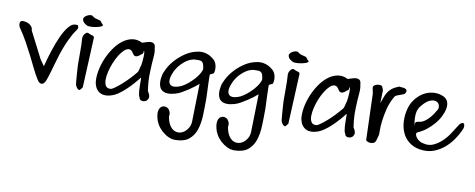

<svg xmlns="http://www.w3.org/2000/svg" viewBox="-69 -915 3680 1488"><g transform="rotate(10 1771.0 -171.5)"><path d="M21 -397Q14.6 -405.3 12.2 -415.5Q9.8 -425.8 10.7 -434.6Q11.7 -443.4 16.6 -449Q21.5 -454.6 31.2 -454.6Q48.8 -454.6 64.2 -450Q79.6 -445.3 90.3 -437Q101.1 -428.7 107.2 -418.2Q113.3 -407.7 112.8 -395L221.2 -183.6L253.9 -138.2Q269.5 -200.2 290.5 -265.1Q311.5 -330.1 336.2 -383.8Q360.8 -437.5 388.9 -469.7Q417 -502 447.8 -497.6Q455.6 -496.6 458.3 -496.1Q460.9 -495.6 461.2 -493.7Q461.4 -491.7 461.4 -487.3Q461.4 -482.9 464.4 -475.1Q464.4 -473.1 460.4 -466.1Q456.5 -459 450.7 -450.7Q444.8 -442.4 439.2 -434.1Q433.6 -425.8 431.6 -421.9Q405.3 -374.5 387.7 -331.8Q370.1 -289.1 356.2 -246.1Q342.3 -203.1 330.1 -157.7Q317.9 -112.3 301.3 -60.1Q298.3 -51.8 292.2 -34.9Q286.1 -18.1 275.4 -7.8Q264.6 2.4 249.5 -2.2Q234.4 -6.8 216.3 -40.5Q198.2 -69.8 178.2 -111.3Q158.2 -152.8 134.3 -200.2Q110.4 -247.6 82 -298.8Q53.7 -350.1 21 -397Z M511.7 -206.1Q511.7 -213.4 511.7 -237.5Q511.7 -261.7 511.7 -291Q511.7 -320.3 511.2 -350.1Q510.7 -379.9 508.8 -397.5Q507.3 -407.7 511 -418.9Q514.6 -430.2 521.2 -438.2Q527.8 -446.3 535.4 -450.2Q543 -454.1 550.3 -450.2Q568.4 -440.4 582 -438Q595.7 -435.5 597.2 -422.4L579.1 -29.3Q578.6 -28.3 575.4 -23.9Q572.3 -19.5 568.6 -14.9Q564.9 -10.3 561.8 -7.1Q558.6 -3.9 557.1 -3.9Q546.4 -3.9 535.4 -17.8Q524.4 -31.7 522.9 -47.4Q520.5 -64 519 -87.9Q517.6 -111.8 515.6 -135.3Q513.7 -158.7 512.7 -178Q511.7 -197.3 511.7 -206.1ZM523.4 -508.8Q502 -521.5 494.9 -533.9Q487.8 -546.4 490.5 -556.4Q493.2 -566.4 502.4 -573.7Q511.7 -581.1 522.7 -585.7Q533.7 -590.3 543.5 -590.8Q553.2 -591.3 557.1 -587.9Q570.3 -576.7 582.8 -572.5Q595.2 -568.4 605.7 -566.4Q616.2 -564.5 623.8 -560.5Q631.3 -556.6 636.7 -544.4Q637.7 -542.5 642.8 -539.1Q647.9 -535.6 649.4 -531.2Q650.9 -526.9 643.3 -521.5Q635.7 -516.1 611.3 -509.8Q604 -507.8 592.8 -505.9Q581.5 -503.9 568.4 -502.9Q555.2 -502 543.5 -502.9Q531.7 -503.9 523.4 -508.8Z M671.9 -81.5Q666.5 -122.1 675 -171.1Q683.6 -220.2 703.1 -267.8Q722.7 -315.4 751.2 -357.7Q779.8 -399.9 815.4 -427.5Q851.1 -455.1 890.9 -462.6Q930.7 -470.2 971.7 -449.2Q986.8 -453.1 1004.2 -459.5Q1021.5 -465.8 1036.6 -466.3Q1051.8 -466.8 1063 -458.5Q1074.2 -450.2 1075.7 -423.3Q1083 -396 1078.6 -349.9Q1074.2 -303.7 1072.3 -241.2Q1070.3 -197.3 1073 -161.1Q1075.7 -125 1081.5 -87.4Q1103 -56.2 1097.7 -36.4Q1092.3 -16.6 1076.9 -9.3Q1061.5 -2 1045.2 -6.1Q1028.8 -10.3 1026.4 -28.8Q1021.5 -33.7 1018.6 -47.4Q1015.6 -61 1014.2 -79.1Q1012.7 -97.2 1012.5 -115.7Q1012.2 -134.3 1012.2 -149.4Q1012.2 -164.6 1011.7 -173.8Q1011.2 -183.1 1009.8 -181.2Q990.7 -156.2 966.8 -129.4Q942.9 -102.5 916.5 -77.6Q890.1 -52.7 862.1 -33.2Q834 -13.7 805.2 -5.4Q784.2 1.5 762.9 1.7Q741.7 2 723.4 -6.6Q705.1 -15.1 691.7 -33.2Q678.2 -51.3 671.9 -81.5ZM995.1 -387.2Q996.1 -378.9 995.6 -375.5Q995.1 -372.1 993.4 -369.4Q991.7 -366.7 988.5 -364.3Q985.4 -361.8 980 -357.9Q963.4 -342.8 952.1 -339.4Q940.9 -335.9 934.1 -338.4Q927.2 -340.8 922.6 -346.9Q918 -353 913.1 -360.4Q898.9 -383.3 880.4 -382.1Q861.8 -380.9 843 -363.5Q824.2 -346.2 805.9 -316.4Q787.6 -286.6 773.7 -252Q759.8 -217.3 751.5 -182.1Q743.2 -147 743.2 -118.4Q743.2 -89.8 753.7 -72Q764.2 -54.2 787.6 -54.7Q796.9 -51.8 820.6 -67.9Q844.2 -84 873 -109.1Q901.9 -134.3 929.7 -164.1Q957.5 -193.8 976.6 -217.3Q980 -221.2 982.7 -229Q985.4 -236.8 987.5 -246.1Q989.7 -255.4 991.2 -262.7Q992.7 -270 995.1 -272.9Q997.1 -286.6 999.8 -307.4Q1002.4 -328.1 1002.9 -347.4Q1003.4 -366.7 1002 -378.7Q1000.5 -390.6 995.1 -387.2Z M1189.9 103.5Q1182.1 70.8 1186 49.8Q1189.9 28.8 1201.2 18.3Q1212.4 7.8 1226.8 6.8Q1241.2 5.9 1253.7 13.9Q1266.1 22 1273.4 38.6Q1280.8 55.2 1276.4 78.6Q1284.2 121.1 1300 145.5Q1315.9 169.9 1335.9 179.4Q1356 189 1376.7 186Q1397.5 183.1 1415.5 169.7Q1433.6 156.2 1445.6 135.5Q1457.5 114.7 1459.5 87.4L1466.3 -212.9Q1454.6 -202.1 1434.3 -186.5Q1414.1 -170.9 1390.4 -155.3Q1366.7 -139.6 1342.3 -126Q1317.9 -112.3 1295.9 -106Q1259.8 -95.7 1235.4 -96.9Q1210.9 -98.1 1195.6 -107.4Q1180.2 -116.7 1172.9 -131.3Q1165.5 -146 1163.6 -162.8Q1161.6 -179.7 1163.1 -196.3Q1164.6 -212.9 1167.5 -225.6Q1171.4 -247.6 1190.4 -283.9Q1209.5 -320.3 1242.2 -356.2Q1274.9 -392.1 1319.6 -420.9Q1364.3 -449.7 1419.9 -458Q1441.4 -460.9 1459.7 -457.5Q1478 -454.1 1492.9 -447.8Q1507.8 -441.4 1518.6 -433.3Q1529.3 -425.3 1537.1 -419.4Q1546.9 -411.1 1553.7 -398.7Q1560.5 -386.2 1563.5 -371.3Q1566.4 -356.4 1565.9 -341.8Q1565.4 -327.1 1561.5 -315.4Q1560.5 -311.5 1555.7 -309.6Q1550.8 -307.6 1545.4 -305.2Q1540 -302.7 1535.6 -300Q1531.2 -297.4 1531.2 -293.5Q1531.2 -268.1 1532.2 -240Q1533.2 -211.9 1534.2 -185.8Q1535.2 -159.7 1536.1 -138.7Q1537.1 -117.7 1537.1 -106Q1537.1 -38.1 1534.7 24.7Q1532.2 87.4 1515.9 136.2Q1499.5 185.1 1463.1 215.6Q1426.8 246.1 1359.9 248Q1326.7 249 1297.9 234.6Q1269 220.2 1246.1 198.7Q1223.1 177.2 1208.7 151.6Q1194.3 126 1189.9 103.5ZM1328.1 -170.9Q1353 -182.6 1379.6 -204.6Q1406.2 -226.6 1427.5 -250.7Q1448.7 -274.9 1461.4 -298.1Q1474.1 -321.3 1473.1 -334Q1470.2 -355.5 1465.8 -367.9Q1461.4 -380.4 1452.9 -386.2Q1444.3 -392.1 1431.2 -392.6Q1418 -393.1 1398.4 -392.1Q1391.6 -392.1 1375.2 -387.7Q1358.9 -383.3 1337.9 -370.4Q1316.9 -357.4 1293.7 -333.5Q1270.5 -309.6 1250 -270Q1235.4 -237.8 1232.2 -212.4Q1229 -187 1239 -172.6Q1249 -158.2 1271 -157.2Q1293 -156.2 1328.1 -170.9Z M1654.3 103.5Q1646.5 70.8 1650.4 49.8Q1654.3 28.8 1665.5 18.3Q1676.8 7.8 1691.2 6.8Q1705.6 5.9 1718 13.9Q1730.5 22 1737.8 38.6Q1745.1 55.2 1740.7 78.6Q1748.5 121.1 1764.4 145.5Q1780.3 169.9 1800.3 179.4Q1820.3 189 1841.1 186Q1861.8 183.1 1879.9 169.7Q1897.9 156.2 1909.9 135.5Q1921.9 114.7 1923.8 87.4L1930.7 -212.9Q1918.9 -202.1 1898.7 -186.5Q1878.4 -170.9 1854.7 -155.3Q1831.1 -139.6 1806.6 -126Q1782.2 -112.3 1760.3 -106Q1724.1 -95.7 1699.7 -96.9Q1675.3 -98.1 1659.9 -107.4Q1644.5 -116.7 1637.2 -131.3Q1629.9 -146 1627.9 -162.8Q1626 -179.7 1627.4 -196.3Q1628.9 -212.9 1631.8 -225.6Q1635.7 -247.6 1654.8 -283.9Q1673.8 -320.3 1706.5 -356.2Q1739.3 -392.1 1783.9 -420.9Q1828.6 -449.7 1884.3 -458Q1905.8 -460.9 1924.1 -457.5Q1942.4 -454.1 1957.3 -447.8Q1972.2 -441.4 1982.9 -433.3Q1993.7 -425.3 2001.5 -419.4Q2011.2 -411.1 2018.1 -398.7Q2024.9 -386.2 2027.8 -371.3Q2030.8 -356.4 2030.3 -341.8Q2029.8 -327.1 2025.9 -315.4Q2024.9 -311.5 2020 -309.6Q2015.1 -307.6 2009.8 -305.2Q2004.4 -302.7 2000 -300Q1995.6 -297.4 1995.6 -293.5Q1995.6 -268.1 1996.6 -240Q1997.6 -211.9 1998.5 -185.8Q1999.5 -159.7 2000.5 -138.7Q2001.5 -117.7 2001.5 -106Q2001.5 -38.1 1999 24.7Q1996.6 87.4 1980.2 136.2Q1963.9 185.1 1927.5 215.6Q1891.1 246.1 1824.2 248Q1791 249 1762.2 234.6Q1733.4 220.2 1710.4 198.7Q1687.5 177.2 1673.1 151.6Q1658.7 126 1654.3 103.5ZM1792.5 -170.9Q1817.4 -182.6 1844 -204.6Q1870.6 -226.6 1891.8 -250.7Q1913.1 -274.9 1925.8 -298.1Q1938.5 -321.3 1937.5 -334Q1934.6 -355.5 1930.2 -367.9Q1925.8 -380.4 1917.2 -386.2Q1908.7 -392.1 1895.5 -392.6Q1882.3 -393.1 1862.8 -392.1Q1856 -392.1 1839.6 -387.7Q1823.2 -383.3 1802.2 -370.4Q1781.2 -357.4 1758.1 -333.5Q1734.9 -309.6 1714.4 -270Q1699.7 -237.8 1696.5 -212.4Q1693.4 -187 1703.4 -172.6Q1713.4 -158.2 1735.4 -157.2Q1757.3 -156.2 1792.5 -170.9Z M2129.9 -206.1Q2129.9 -213.4 2129.9 -237.5Q2129.9 -261.7 2129.9 -291Q2129.9 -320.3 2129.4 -350.1Q2128.9 -379.9 2127 -397.5Q2125.5 -407.7 2129.2 -418.9Q2132.8 -430.2 2139.4 -438.2Q2146 -446.3 2153.6 -450.2Q2161.1 -454.1 2168.5 -450.2Q2186.5 -440.4 2200.2 -438Q2213.9 -435.5 2215.3 -422.4L2197.3 -29.3Q2196.8 -28.3 2193.6 -23.9Q2190.4 -19.5 2186.8 -14.9Q2183.1 -10.3 2179.9 -7.1Q2176.8 -3.9 2175.3 -3.9Q2164.6 -3.9 2153.6 -17.8Q2142.6 -31.7 2141.1 -47.4Q2138.7 -64 2137.2 -87.9Q2135.7 -111.8 2133.8 -135.3Q2131.8 -158.7 2130.9 -178Q2129.9 -197.3 2129.9 -206.1ZM2141.6 -508.8Q2120.1 -521.5 2113 -533.9Q2106 -546.4 2108.6 -556.4Q2111.3 -566.4 2120.6 -573.7Q2129.9 -581.1 2140.9 -585.7Q2151.9 -590.3 2161.6 -590.8Q2171.4 -591.3 2175.3 -587.9Q2188.5 -576.7 2200.9 -572.5Q2213.4 -568.4 2223.9 -566.4Q2234.4 -564.5 2241.9 -560.5Q2249.5 -556.6 2254.9 -544.4Q2255.9 -542.5 2261 -539.1Q2266.1 -535.6 2267.6 -531.2Q2269 -526.9 2261.5 -521.5Q2253.9 -516.1 2229.5 -509.8Q2222.2 -507.8 2210.9 -505.9Q2199.7 -503.9 2186.5 -502.9Q2173.3 -502 2161.6 -502.9Q2149.9 -503.9 2141.6 -508.8Z M2290 -81.5Q2284.7 -122.1 2293.2 -171.1Q2301.8 -220.2 2321.3 -267.8Q2340.8 -315.4 2369.4 -357.7Q2397.9 -399.9 2433.6 -427.5Q2469.2 -455.1 2509 -462.6Q2548.8 -470.2 2589.8 -449.2Q2605 -453.1 2622.3 -459.5Q2639.6 -465.8 2654.8 -466.3Q2669.9 -466.8 2681.2 -458.5Q2692.4 -450.2 2693.8 -423.3Q2701.2 -396 2696.8 -349.9Q2692.4 -303.7 2690.4 -241.2Q2688.5 -197.3 2691.2 -161.1Q2693.8 -125 2699.7 -87.4Q2721.2 -56.2 2715.8 -36.4Q2710.4 -16.6 2695.1 -9.3Q2679.7 -2 2663.3 -6.1Q2647 -10.3 2644.5 -28.8Q2639.6 -33.7 2636.7 -47.4Q2633.8 -61 2632.3 -79.1Q2630.9 -97.2 2630.6 -115.7Q2630.4 -134.3 2630.4 -149.4Q2630.4 -164.6 2629.9 -173.8Q2629.4 -183.1 2627.9 -181.2Q2608.9 -156.2 2585 -129.4Q2561 -102.5 2534.7 -77.6Q2508.3 -52.7 2480.2 -33.2Q2452.1 -13.7 2423.3 -5.4Q2402.3 1.5 2381.1 1.7Q2359.9 2 2341.6 -6.6Q2323.2 -15.1 2309.8 -33.2Q2296.4 -51.3 2290 -81.5ZM2613.3 -387.2Q2614.3 -378.9 2613.8 -375.5Q2613.3 -372.1 2611.6 -369.4Q2609.9 -366.7 2606.7 -364.3Q2603.5 -361.8 2598.1 -357.9Q2581.5 -342.8 2570.3 -339.4Q2559.1 -335.9 2552.2 -338.4Q2545.4 -340.8 2540.8 -346.9Q2536.1 -353 2531.2 -360.4Q2517.1 -383.3 2498.5 -382.1Q2480 -380.9 2461.2 -363.5Q2442.4 -346.2 2424.1 -316.4Q2405.8 -286.6 2391.8 -252Q2377.9 -217.3 2369.6 -182.1Q2361.3 -147 2361.3 -118.4Q2361.3 -89.8 2371.8 -72Q2382.3 -54.2 2405.8 -54.7Q2415 -51.8 2438.7 -67.9Q2462.4 -84 2491.2 -109.1Q2520 -134.3 2547.9 -164.1Q2575.7 -193.8 2594.7 -217.3Q2598.1 -221.2 2600.8 -229Q2603.5 -236.8 2605.7 -246.1Q2607.9 -255.4 2609.4 -262.7Q2610.8 -270 2613.3 -272.9Q2615.2 -286.6 2617.9 -307.4Q2620.6 -328.1 2621.1 -347.4Q2621.6 -366.7 2620.1 -378.7Q2618.7 -390.6 2613.3 -387.2Z M2801.3 -370.6 2792 -418Q2792.5 -429.7 2802.7 -436.5Q2813 -443.4 2824.7 -445.8Q2836.4 -448.2 2847.7 -446.8Q2858.9 -445.3 2862.3 -438.5Q2867.2 -430.2 2868.2 -426.5Q2869.1 -422.9 2874 -409.7L2871.1 -309.6Q2880.9 -334 2888.2 -355.7Q2895.5 -377.4 2907.2 -396.7Q2918.9 -416 2938.7 -431.6Q2958.5 -447.3 2993.7 -460.9Q3002.9 -458.5 3015.4 -458.3Q3027.8 -458 3038.1 -454.8Q3048.3 -451.7 3053.2 -444.1Q3058.1 -436.5 3051.3 -421.9Q3047.4 -412.6 3036.1 -407.7Q3024.9 -402.8 3011.5 -398.4Q2998 -394 2986.6 -389.2Q2975.1 -384.3 2970.7 -377.4Q2940.4 -325.7 2927.5 -273.7Q2914.6 -221.7 2909.2 -178Q2903.8 -134.3 2904.3 -103Q2904.8 -71.8 2903.3 -62Q2900.9 -53.7 2896.5 -38.1Q2892.1 -22.5 2889.6 -14.6Q2883.8 -0.5 2871.6 4.2Q2859.4 8.8 2846.4 7.8Q2833.5 6.8 2823.7 1.5Q2814 -3.9 2813 -8.8Z M3081.1 -282.2Q3091.3 -335.9 3120.1 -374.8Q3148.9 -413.6 3186 -435.3Q3223.1 -457 3265.6 -460Q3308.1 -462.9 3346.7 -444.3Q3370.6 -431.6 3379.2 -408.7Q3387.7 -385.7 3382.6 -356.2Q3377.4 -326.7 3361.3 -293.9Q3345.2 -261.2 3319.3 -231Q3293.5 -200.7 3261.5 -175.5Q3229.5 -150.4 3192.9 -135.3Q3183.6 -128.9 3186.3 -116.7Q3189 -104.5 3198.7 -92Q3208.5 -79.6 3223.6 -70.3Q3238.8 -61 3253.4 -59.6Q3296.9 -47.9 3334.7 -65.7Q3372.6 -83.5 3403.3 -113.8Q3434.1 -144 3455.8 -178.5Q3477.5 -212.9 3489.7 -231.9Q3503.9 -257.3 3516.1 -264.4Q3528.3 -271.5 3535.4 -265.9Q3542.5 -260.3 3542.5 -244.4Q3542.5 -228.5 3531.2 -207Q3513.7 -169.4 3487.1 -132.1Q3460.4 -94.7 3426.5 -66.2Q3392.6 -37.6 3350.8 -20.5Q3309.1 -3.4 3259.8 -6.3Q3203.6 -9.8 3164.8 -33.9Q3126 -58.1 3104.2 -95.9Q3082.5 -133.8 3076.7 -181.9Q3070.8 -230 3081.1 -282.2ZM3163.6 -181.6Q3161.6 -200.7 3165 -207.3Q3168.5 -213.9 3177 -215.8Q3185.5 -217.8 3199.5 -219.7Q3213.4 -221.7 3231.2 -232.7Q3249 -243.7 3271.2 -267.8Q3293.5 -292 3319.8 -338.4Q3326.7 -357.4 3319.1 -375.2Q3311.5 -393.1 3292.2 -398.9Q3272.9 -404.8 3245.1 -393.3Q3217.3 -381.8 3184.6 -341.8Q3158.7 -313 3155.8 -269.3Q3152.8 -225.6 3163.6 -181.6Z"/></g></svg>

Font: AKL 022
Style: Regular
Weight: 400
Designer: AKL
Foundry: AKL
Version: Version 2.053;August 19, 2024;FontCreator 13.0.0.2675 64-bit